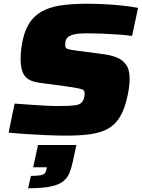

<svg xmlns="http://www.w3.org/2000/svg" viewBox="-20 -716 757 1025"><path d="M334 8Q284 8 227 5.5Q170 3 117.5 -0.5Q65 -4 26 -8L58 -163Q99 -160 141.5 -157Q184 -154 222.5 -152Q261 -150 289 -150Q322 -150 344 -151Q366 -152 380.5 -154Q395 -156 403 -160Q410 -163 414.5 -167.5Q419 -172 422.5 -178Q426 -184 428 -190.5Q430 -197 431 -204Q432 -211 432 -218Q432 -227 427.5 -233Q423 -239 402.5 -243.5Q382 -248 333 -255L192 -274Q131 -282 110.5 -313Q90 -344 90 -398Q90 -429 94 -458.5Q98 -488 104 -513Q119 -573 149 -609.5Q179 -646 222.5 -664.5Q266 -683 322 -689.5Q378 -696 445 -696Q489 -696 539 -693.5Q589 -691 635.5 -686Q682 -681 717 -674L685 -524Q650 -529 607.5 -532Q565 -535 523 -536.5Q481 -538 446 -538Q422 -538 404 -536.5Q386 -535 373.5 -532Q361 -529 352 -524Q345 -521 340.5 -516Q336 -511 333 -504.5Q330 -498 329 -490Q328 -482 328 -473Q328 -459 341.5 -454.5Q355 -450 394 -445L531 -427Q571 -422 602.5 -409.5Q634 -397 653 -371Q672 -345 672 -295Q672 -283 671 -269Q670 -255 667.5 -239Q665 -223 661 -205Q646 -134 620 -91.5Q594 -49 555 -28Q516 -7 461.5 0.5Q407 8 334 8ZM130 289 145 223Q177 223 194 220Q211 217 218 210Q225 203 227 192L230 177H157L183 58H388L368 150Q361 183 350 209Q339 235 316 253Q293 271 249 280Q205 289 130 289Z"/></svg>

Font: Saira Expanded ExtraBold
Style: Italic
Weight: 800
Width: 7
Italic angle: -12°
Designer: Hector Gatti with collaboration of the Omnibus-Type team
Foundry: Omnibus-Type
Version: Version 1.101